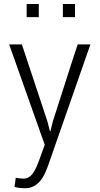

<svg xmlns="http://www.w3.org/2000/svg" viewBox="-20 -748 509 981"><path d="M222.2 -127.9 234.9 -78.1H237.8L250 -127.9Q282.2 -226.6 313.2 -324.7Q344.2 -422.9 377 -521H441.9L230 85.9Q220.7 113.3 210 136.7Q199.2 160.2 184.8 177.2Q170.4 194.3 151.1 204.1Q131.8 213.9 106 213.9Q98.1 213.9 83 212.4Q67.9 210.9 54.2 207L60.5 160.2Q66.9 161.6 77.6 163.1Q88.4 164.6 99.6 164.6Q113.8 164.6 125 158.7Q136.2 152.8 146 140.4Q155.8 127.9 164.8 107.9Q173.8 87.9 184.1 59.6L208.5 -8.3L26.9 -521H91.8ZM178.2 -660.6H116.2V-727.5H178.2ZM363.3 -660.6H301.3V-727.5H363.3Z"/></svg>

Font: Ufes Sans Light
Style: Regular
Weight: 200
Designer: Ricardo Esteves & Thais Bronze
Foundry: ProDesignUfes - Ricardo Esteves, Thais Bronze (This is a derivative work, based on Roboto family, by Christian Robertson
Version: Version 2.0